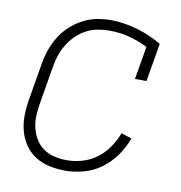

<svg xmlns="http://www.w3.org/2000/svg" viewBox="-67 -600 634 671"><g transform="rotate(10 250.0 -265.0)"><path d="M207 8Q178 8 150.5 2Q123 -4 100.5 -18.5Q78 -33 63 -55Q48 -77 41 -103.5Q34 -130 34.5 -158.5Q35 -187 40 -216L62 -346Q66 -371 74.5 -395.5Q83 -420 97 -443Q111 -466 131 -484.5Q151 -503 174.5 -515.5Q198 -528 223.5 -533Q249 -538 275 -538Q299 -538 323 -534Q347 -530 369.5 -523.5Q392 -517 413.5 -507.5Q435 -498 456 -486L433 -350H392L412 -467Q381 -483 346.5 -492Q312 -501 275 -501Q254 -501 233 -497Q212 -493 192.5 -482.5Q173 -472 157 -456Q141 -440 129.5 -420.5Q118 -401 111.5 -380.5Q105 -360 102 -340L80 -210Q76 -187 75 -164Q74 -141 79 -120.5Q84 -100 95 -81.5Q106 -63 123.5 -51Q141 -39 162.5 -34Q184 -29 207 -29Q234 -29 261.5 -37Q289 -45 312.5 -62.5Q336 -80 352.5 -104.5Q369 -129 379 -155L416 -143Q404 -110 383.5 -81Q363 -52 334.5 -31Q306 -10 272.5 -1Q239 8 207 8Z"/></g></svg>

Font: iosevka_custom_sans_ss08 XLt
Style: Italic
Weight: 200
Italic angle: -10°
Designer: Belleve Invis
Foundry: Belleve Invis
Version: Version 10.3.0; ttfautohint (v1.8.3)